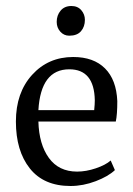

<svg xmlns="http://www.w3.org/2000/svg" viewBox="-20 -612 442 640"><path d="M215 8Q126 8 79.5 -50.5Q33 -109 33 -207Q33 -303 87 -362.5Q141 -422 224 -422Q292 -422 330 -384Q368 -346 371 -275Q371 -230 366 -207H108Q110 -131 143 -85.5Q176 -40 237 -40Q267 -40 299.5 -51Q332 -62 349 -77L363 -45Q341 -24 299 -8Q257 8 215 8ZM211 -381Q116 -381 108 -245H294Q296 -265 296 -278Q294 -381 211 -381ZM211 -493Q193 -493 181 -506.5Q169 -520 169 -539Q169 -561 182 -576.5Q195 -592 218 -592Q239 -592 251 -578Q263 -564 263 -546Q263 -523 250 -508Q237 -493 211 -493Z"/></svg>

Font: Aikya
Style: Regular
Weight: 400
Designer: Neelakash Kshetrimayum (Latin subset based on Merriweather by Eben Sorkin)
Foundry: Brand New Type
Version: Version 1.00 b005